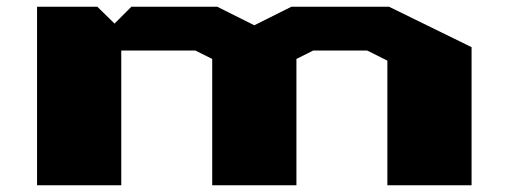

<svg xmlns="http://www.w3.org/2000/svg" viewBox="-20 -550 1500 570"><path d="M90 0V-530H269L320 -480L370 -530H625L735 -475L845 -530H1135L1380 -410V0H1130V-370L1070 -400H910L860 -375V0H610V-375L560 -400H340V0Z"/></svg>

Font: Stalinist One
Style: Regular
Weight: 400
Designer: Jovanny Lemonad
Foundry: Alexey Maslov, Jovanny Lemonad
Version: Version 3.004